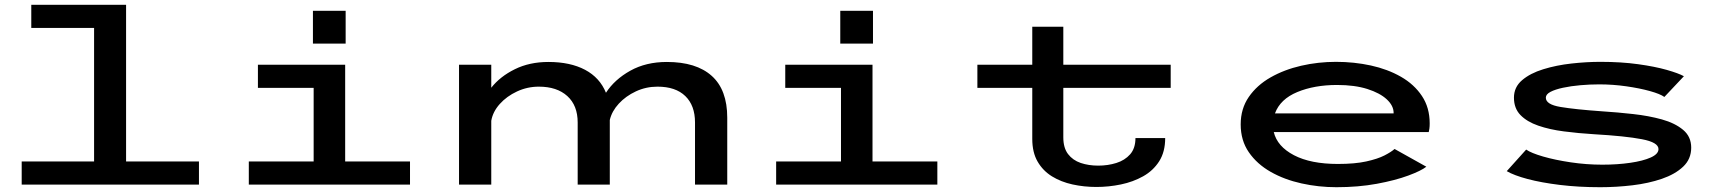

<svg xmlns="http://www.w3.org/2000/svg" viewBox="-20 -770 7240 801"><path d="M70.5 0V-96.5H372.5V-653.5H110.5V-750H506V-96.5H810V0Z M1285.5 -725H1422V-588H1285.5ZM1018 0V-96.5H1288.5V-403.5H1056V-500H1420V-96.5H1690.5V0Z M1895 0V-500H2029.5V-404Q2066.5 -451 2127.8 -481.2Q2189 -511.5 2268 -511.5Q2359 -511.5 2420.8 -478.8Q2482.5 -446 2508 -383Q2544 -438.5 2609.5 -475Q2675 -511.5 2762 -511.5Q2884.5 -511.5 2949.2 -453.5Q3014 -395.5 3014 -279V0H2879.5V-259Q2879.5 -330 2839 -369.2Q2798.5 -408.5 2723 -408.5Q2675 -408.5 2632.8 -388.8Q2590.5 -369 2561.5 -337.5Q2532.5 -306 2524 -269.5V0H2390V-259Q2390 -330 2346.8 -369.2Q2303.5 -408.5 2228 -408.5Q2180 -408.5 2137 -388.5Q2094 -368.5 2065 -336.2Q2036 -304 2029.5 -266V0Z M3485.5 -725H3622V-588H3485.5ZM3218 0V-96.5H3488.5V-403.5H3256V-500H3620V-96.5H3890.5V0Z M4286.5 -190.5V-403.5H4057.5V-500H4286.5V-658.5H4416V-500H4864V-403.5H4416V-197Q4416 -153 4435.8 -127.2Q4455.5 -101.5 4488.5 -90.2Q4521.5 -79 4562 -79Q4601.5 -79 4637 -90Q4672.5 -101 4694.8 -126.2Q4717 -151.5 4717 -194H4841Q4841 -136.5 4816 -97.2Q4791 -58 4749 -34.5Q4707 -11 4656.2 -0.5Q4605.5 10 4554 10Q4502.5 10 4454.5 -0.5Q4406.5 -11 4368.8 -34.2Q4331 -57.5 4308.8 -95.8Q4286.5 -134 4286.5 -190.5Z M5555.5 11Q5481 11 5409.8 -4.8Q5338.5 -20.5 5281.2 -53Q5224 -85.5 5190 -134.8Q5156 -184 5156 -251Q5156 -316.5 5189.8 -365.5Q5223.5 -414.5 5280.5 -447Q5337.5 -479.5 5408.5 -495.8Q5479.5 -512 5553.5 -512Q5629 -512 5699 -496.8Q5769 -481.5 5824.5 -449.8Q5880 -418 5912.2 -369.5Q5944.5 -321 5944.5 -255Q5944.5 -242.5 5943.2 -233.2Q5942 -224 5940.5 -219H5294Q5308.5 -159 5378.2 -122.5Q5448 -86 5561.5 -86Q5632.5 -86 5680 -96.5Q5727.5 -107 5755.8 -121.5Q5784 -136 5798 -148.5L5930.5 -74.5Q5909 -57.5 5855 -37.5Q5801 -17.5 5723.8 -3.2Q5646.5 11 5555.5 11ZM5558 -415.5Q5463.5 -415.5 5392.2 -386Q5321 -356.5 5299 -297H5794V-299Q5794 -329 5765.5 -355.5Q5737 -382 5684.2 -398.8Q5631.5 -415.5 5558 -415.5Z M6656 11Q6565.5 11 6487.8 1.5Q6410 -8 6352.8 -23.2Q6295.5 -38.5 6266 -56L6347 -146Q6367.5 -131.5 6417.5 -117Q6467.5 -102.5 6532.8 -92.8Q6598 -83 6664.5 -83Q6728 -83 6781.2 -90.8Q6834.5 -98.5 6866.8 -113Q6899 -127.5 6899 -148Q6899 -176 6830 -189.2Q6761 -202.5 6630 -210Q6564.5 -214 6504.5 -221.8Q6444.5 -229.5 6397.5 -245.8Q6350.5 -262 6323.2 -290Q6296 -318 6296 -362.5Q6296 -406.5 6330 -435.5Q6364 -464.5 6418.5 -481.2Q6473 -498 6536 -505Q6599 -512 6657 -512Q6743.5 -512 6813.8 -502.2Q6884 -492.5 6933.2 -478.5Q6982.5 -464.5 7005 -452L6923.5 -365.5Q6906.5 -378 6863.5 -390Q6820.5 -402 6764.5 -410Q6708.5 -418 6652 -418Q6612.5 -418 6573 -414.5Q6533.5 -411 6500.8 -404Q6468 -397 6448.5 -386.8Q6429 -376.5 6429 -362.5Q6429 -334 6490.2 -323.8Q6551.5 -313.5 6665 -305.5Q6728 -301.5 6793.2 -294.2Q6858.5 -287 6913.2 -271.8Q6968 -256.5 7001.8 -228.2Q7035.5 -200 7035.5 -154Q7035.5 -106.5 7002 -74.8Q6968.5 -43 6913 -24Q6857.5 -5 6790.5 3Q6723.5 11 6656 11Z"/></svg>

Font: Trispace Expanded Medium
Style: Regular
Weight: 500
Width: 7
Designer: Tyler Finck
Foundry: Etcetera Type Company
Version: Version 1.210; ttfautohint (v1.8.3)